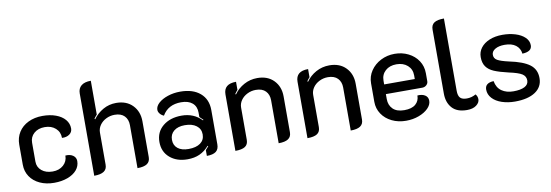

<svg xmlns="http://www.w3.org/2000/svg" viewBox="-54 -1082 4202 1464"><g transform="rotate(-10 2046.5 -350.0)"><path d="M58 -169V-324Q58 -378 84.5 -420Q111 -462 159.5 -485.5Q208 -509 270 -509Q328 -509 373 -492.5Q418 -476 443.5 -446Q469 -416 469 -377Q469 -349 446 -332.5Q423 -316 388 -318Q388 -364 355.5 -393Q323 -422 272 -422Q221 -422 189 -394Q157 -366 157 -321V-175Q157 -132 189.5 -105Q222 -78 274 -78Q325 -78 357.5 -107Q390 -136 390 -181Q426 -184 449 -168Q472 -152 472 -124Q472 -85 446.5 -55Q421 -25 375 -8Q329 9 271 9Q209 9 160.5 -13.5Q112 -36 85 -76.5Q58 -117 58 -169Z M580 -628Q580 -667 605.5 -688Q631 -709 680 -709V-447Q669 -436 657 -418L662 -414Q693 -457 739 -483Q785 -509 840 -509Q920 -509 967 -460.5Q1014 -412 1014 -336V-59Q1014 -24 989.5 -7.5Q965 9 915 9V-324Q915 -368 889 -395Q863 -422 813 -422Q778 -422 747 -406.5Q716 -391 698 -365Q680 -339 680 -308V-59Q680 -24 655 -7.5Q630 9 580 9Z M1114 -158Q1114 -235 1170 -281Q1226 -327 1315 -327Q1409 -327 1470 -263L1474 -267Q1461 -281 1447 -293V-327Q1447 -375 1416 -401.5Q1385 -428 1329 -428Q1228 -428 1183 -350Q1164 -358 1152.5 -372.5Q1141 -387 1141 -402Q1141 -430 1168 -454.5Q1195 -479 1240 -494Q1285 -509 1336 -509Q1434 -509 1490 -461Q1546 -413 1546 -330V-64Q1546 -26 1523 -8.5Q1500 9 1452 9V-36Q1473 -59 1475 -62L1471 -66Q1438 -28 1397.5 -9.5Q1357 9 1303 9Q1220 9 1167 -36.5Q1114 -82 1114 -158ZM1449 -158Q1449 -201 1416 -226Q1383 -251 1326 -251Q1273 -251 1242 -226Q1211 -201 1211 -158Q1211 -115 1241 -91Q1271 -67 1324 -67Q1383 -67 1416 -91Q1449 -115 1449 -158Z M1673 -428Q1673 -509 1769 -509V-446Q1759 -436 1747 -418L1752 -414Q1782 -457 1829.5 -483Q1877 -509 1933 -509Q2013 -509 2060 -460.5Q2107 -412 2107 -336V-59Q2107 -24 2082.5 -7.5Q2058 9 2008 9V-324Q2008 -368 1982 -395Q1956 -422 1906 -422Q1871 -422 1840 -406.5Q1809 -391 1791 -365Q1773 -339 1773 -308V-59Q1773 -23 1748.5 -7Q1724 9 1673 9Z M2231 -428Q2231 -509 2327 -509V-446Q2317 -436 2305 -418L2310 -414Q2340 -457 2387.5 -483Q2435 -509 2491 -509Q2571 -509 2618 -460.5Q2665 -412 2665 -336V-59Q2665 -24 2640.5 -7.5Q2616 9 2566 9V-324Q2566 -368 2540 -395Q2514 -422 2464 -422Q2429 -422 2398 -406.5Q2367 -391 2349 -365Q2331 -339 2331 -308V-59Q2331 -23 2306.5 -7Q2282 9 2231 9Z M2781 -175V-318Q2781 -372 2810.5 -415.5Q2840 -459 2889 -484Q2938 -509 2996 -509Q3054 -509 3102 -485Q3150 -461 3178 -418.5Q3206 -376 3206 -322V-260Q3206 -243 3192.5 -230.5Q3179 -218 3160 -218H2878V-180Q2878 -132 2908 -102.5Q2938 -73 2996 -73Q3054 -73 3083.5 -98.5Q3113 -124 3113 -166Q3149 -169 3172 -154.5Q3195 -140 3195 -111Q3195 -80 3167.5 -52.5Q3140 -25 3094.5 -8Q3049 9 2996 9Q2935 9 2886 -15Q2837 -39 2809 -81Q2781 -123 2781 -175ZM3115 -293V-322Q3115 -369 3082 -398.5Q3049 -428 2996 -428Q2943 -428 2910.5 -398.5Q2878 -369 2878 -322V-293Z M3314 -145V-641Q3314 -677 3338.5 -693Q3363 -709 3414 -709V-149Q3414 -111 3429.5 -94.5Q3445 -78 3481 -78Q3518 -78 3551 -97Q3566 -80 3566 -57Q3566 -31 3539.5 -11Q3513 9 3467 9Q3390 9 3352 -33.5Q3314 -76 3314 -145Z M3637 -119Q3637 -170 3704 -173Q3713 -121 3749.5 -95.5Q3786 -70 3840 -70Q3896 -70 3927 -86Q3958 -102 3958 -134Q3958 -166 3930.5 -184Q3903 -202 3828 -218Q3759 -234 3719 -251Q3679 -268 3659 -296.5Q3639 -325 3639 -370Q3639 -410 3663 -441.5Q3687 -473 3730.5 -491Q3774 -509 3831 -509Q3885 -509 3930.5 -495Q3976 -481 4003.5 -454.5Q4031 -428 4031 -393Q4031 -344 3957 -341Q3952 -383 3920.5 -407Q3889 -431 3834 -431Q3789 -431 3761 -414.5Q3733 -398 3733 -371Q3733 -343 3758.5 -328.5Q3784 -314 3846 -300Q3953 -278 4003 -240.5Q4053 -203 4053 -135Q4053 -67 3996.5 -29Q3940 9 3839 9Q3784 9 3737.5 -6.5Q3691 -22 3664 -51.5Q3637 -81 3637 -119Z"/></g></svg>

Font: K2D Medium
Style: Regular
Weight: 500
Designer: Katatrad Aksorn Co.,Ltd.
Foundry: Cadson Demak Co.,Ltd.
Version: Version 1.000; ttfautohint (v1.6)